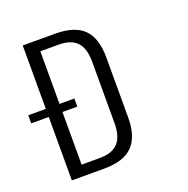

<svg xmlns="http://www.w3.org/2000/svg" viewBox="-144 -818 916 936"><g transform="rotate(-20 313.5 -350.0)"><path d="M72 -700H240Q341 -700 388 -653Q435 -606 435 -506V-194Q435 -95 388 -47.5Q341 0 240 0H72ZM128 -56H237Q302 -56 332.5 -89Q363 -122 363 -191V-509Q363 -579 332.5 -611.5Q302 -644 237 -644H128L143 -687V-13ZM220 -371V-329H-19V-371Z"/></g></svg>

Font: Pathway Extreme Condensed Light
Style: Regular
Weight: 300
Width: 3
Version: Version 1.001;gftools[0.9.26]